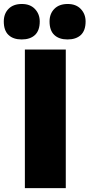

<svg xmlns="http://www.w3.org/2000/svg" viewBox="-66 -968 461 988"><path d="M62 0V-713H272.5V0ZM281.5 -765Q238 -765 213.5 -788Q189 -811 189 -857.5Q189 -897.5 213.8 -922.5Q238.5 -947.5 282.5 -947.5Q325.5 -947.5 350 -921.5Q374.5 -895.5 374.5 -857.5Q374.5 -811 350 -788Q325.5 -765 281.5 -765ZM45.5 -765Q2 -765 -22.2 -788Q-46.5 -811 -46.5 -857.5Q-46.5 -897.5 -22 -922.5Q2.5 -947.5 46.5 -947.5Q89.5 -947.5 114 -921.5Q138.5 -895.5 138.5 -857.5Q138.5 -811 114 -788Q89.5 -765 45.5 -765Z"/></svg>

Font: Commissioner ExtraBold
Style: Regular
Weight: 800
Designer: Kostas Bartsokas
Foundry: Kostas Bartsokas
Version: Version 1.000; ttfautohint (v1.8.3)